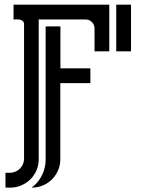

<svg xmlns="http://www.w3.org/2000/svg" viewBox="-20 -664 631 838"><path d="M85 -557.6Q85 -566.9 80.1 -571.5Q75.2 -576.2 68.1 -577.9Q61 -579.6 53.2 -579.3Q45.4 -579.1 39.1 -579.1V-643.6H457V-439.9H392.6V-539.6Q392.6 -556.2 381.1 -567.6Q369.6 -579.1 353 -579.1H148.9V31.7Q148.9 57.1 139.2 79.6Q129.4 102.1 112.5 118.7Q95.7 135.3 73.2 145Q50.8 154.8 25.4 154.8H3.9V90.3H22.5Q35.2 90.3 46.6 85.4Q58.1 80.6 66.7 72.3Q75.2 64 80.1 52.7Q85 41.5 85 28.8ZM243.7 -548.8V-365.7H374.5V-301.3H243.2V31.7Q243.2 57.1 233.4 79.6Q223.6 102.1 207 118.7Q190.4 135.3 168 145Q145.5 154.8 120.1 154.8H118.2Q147.5 132.8 163.3 100.8Q179.2 68.8 179.2 32.2V-548.8ZM551.8 -643.6V-439.9H487.3V-643.6Z"/></svg>

Font: Isar CAT
Style: Regular
Weight: 400
Designer: Digitized by Peter Wiegel
Foundry: CAT-Fonts, Peter Wiegel
Version: Version 1.000; ttfautohint (v1.3)